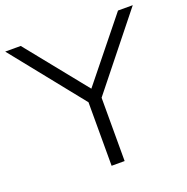

<svg xmlns="http://www.w3.org/2000/svg" viewBox="-128 -823 918 942"><g transform="rotate(-20 331.0 -352.5)"><path d="M297 0V-362L312 -313L-2 -705H79L339 -382H327L587 -705H664L351 -313L365 -362V0Z"/></g></svg>

Font: Nunito Sans 10pt SemiExpanded Light
Style: Regular
Weight: 300
Width: 6
Designer: Vernon Adams
Foundry: Vernon Adams
Version: Version 3.101;gftools[0.9.27]